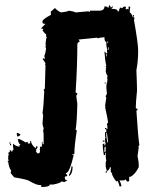

<svg xmlns="http://www.w3.org/2000/svg" viewBox="-20 -707 582 754"><path d="M411.6 -686.5Q414.1 -682.1 414.1 -677.2L420.9 -681.6H423.3V-677.2H418.5V-672.4Q442.4 -672.4 442.4 -662.6H446.8Q449.2 -677.2 454.1 -677.2Q458.5 -674.8 460.9 -674.8Q460.9 -678.2 468.3 -681.6L473.1 -679.2Q473.1 -681.6 475.1 -681.6V-679.2Q473.1 -674.8 473.1 -672.4Q475.1 -672.4 475.1 -669.9L480 -672.4L484.9 -669.9V-681.6H487.3L491.7 -679.2L489.7 -667.5V-658.2Q499 -651.9 499 -641.6H501.5V-648.4H505.9V-646.5Q503.9 -641.6 503.9 -639.2Q508.3 -638.7 508.3 -634.3L505.9 -629.9Q522.5 -536.1 522.5 -509.3V-504.4Q522.5 -467.3 515.6 -431.2Q518.1 -371.1 518.1 -351.1Q513.2 -302.2 513.2 -284.7Q513.2 -279.8 520 -279.8V-277.8Q520 -272.9 515.6 -272.9Q522.9 -160.2 527.3 -138.2Q524.9 -130.9 522.5 -130.9Q522.5 -128.9 524.9 -128.9L520 -93.3Q524.9 -74.2 524.9 -53.2V-50.8Q510.3 -21 491.7 -12.7H487.3V1.5Q487.3 5.9 482.4 5.9H480L470.7 -3.4Q470.7 1.5 465.8 1.5H449.2Q456.5 15.1 456.5 24.9H449.2Q449.2 20.5 442.4 3.4Q439.9 3.4 439.9 5.9Q432.6 5.9 418.5 -24.9Q420.9 -24.9 420.9 -27.3Q417.5 -27.3 414.1 -34.2Q414.1 -36.6 416 -36.6L414.1 -41.5Q414.1 -43.5 416 -43.5Q414.1 -48.3 414.1 -50.8H411.6Q411.6 -42 399.9 -34.2Q399.9 -36.1 395 -53.2V-64.9Q395 -72.8 397.5 -76.7Q395 -85 395 -107.4H392.6V-98.1H387.7Q383.3 -125 383.3 -140.6L387.7 -143.1H390.1V-135.7H392.6Q392.6 -140.6 395 -140.6L392.6 -152.3V-164.1Q392.6 -166.5 395 -166.5L392.6 -171.4V-188H397.5V-199.7H392.6V-204.6H395L401.9 -199.7V-206.5L399.9 -223.1H404.3Q404.3 -235.4 392.6 -287.1H395L392.6 -292L397.5 -322.8Q395 -327.1 395 -329.6L399.9 -338.9Q397.5 -359.4 397.5 -372.1Q399.9 -372.1 399.9 -374.5H397.5Q401.9 -383.3 401.9 -393.6V-397.9Q401.9 -400.4 399.9 -400.4L401.9 -405.3V-410.2Q395 -418.9 395 -431.2H397.5L395 -436L397.5 -440.9L395 -445.3Q395 -447.8 397.5 -447.8Q392.6 -468.8 390.1 -504.4Q395 -504.4 395 -497.6H397.5L401.9 -500L399.9 -504.4V-509.3Q399.9 -511.7 401.9 -511.7Q397.5 -521 397.5 -537.6V-542.5Q390.1 -542.5 390.1 -561Q369.1 -559.1 364.3 -556.6Q361.8 -556.6 361.8 -559.1Q359.4 -559.1 288.6 -551.8L293.5 -544.4Q283.7 -539.6 283.7 -532.7Q283.7 -447.3 276.9 -343.8Q283.7 -341.3 283.7 -338.9Q281.7 -332 279.3 -332L283.7 -298.8Q281.7 -221.7 276.9 -197.3L281.7 -194.8Q272 -134.3 272 -102.5L267.6 -100.6Q267.6 -102.5 265.1 -102.5V-98.1H269.5Q252.9 -27.3 238.8 -27.3V-22.5H243.7V-15.1Q234.4 -15.1 234.4 -10.7Q234.4 1.5 243.7 1.5V3.4Q239.7 3.4 231.9 8.3Q227.5 5.9 222.7 5.9H220.2Q220.2 11.2 189.5 17.6H175.3Q175.3 27.3 144.5 27.3H142.1V20H137.2Q123 20 94.7 3.4Q89.4 -1.5 35.6 -10.7Q21.5 -26.9 21.5 -29.3Q23.9 -34.2 23.9 -36.6Q14.6 -49.3 12.2 -71.8Q9.8 -71.8 9.8 -74.2L14.6 -76.7L12.2 -81.5V-90.8Q12.2 -96.2 14.6 -100.6Q12.2 -105 12.2 -107.4Q19 -107.4 19 -116.7H23.9V-112.3H28.8Q28.8 -119.1 33.2 -119.1L31.2 -130.9V-143.1Q41.5 -132.3 57.1 -130.9L54.7 -135.7Q59.6 -135.7 59.6 -140.6Q53.7 -140.6 49.8 -159.7L54.7 -161.6Q71.8 -153.8 80.6 -147.5Q85 -149.9 90.3 -149.9L87.9 -145.5L92.3 -143.1H94.7L99.6 -145.5L97.2 -149.9V-152.3H102.1Q102.1 -139.6 120.6 -124Q120.6 -133.3 125.5 -133.3L127.9 -128.9Q123 -119.1 120.6 -119.1L123 -114.7L120.6 -109.9Q125.5 -109.9 125.5 -105H132.8Q137.2 -105 137.2 -119.1H135.3L137.2 -124V-130.9H144.5V-149.9H147V-140.6H151.4V-173.8Q151.4 -182.1 149.4 -194.8Q151.4 -199.2 151.4 -204.6Q147 -212.9 147 -223.1Q149.4 -252.4 149.4 -253.9Q147 -262.2 147 -263.7Q151.4 -291.5 153.8 -348.6Q151.4 -353 151.4 -355.5Q156.2 -355.5 156.2 -362.8Q156.2 -378.4 158.7 -452.6H156.2L158.7 -457Q158.2 -461.4 147 -476.1Q149.4 -476.1 149.4 -478.5L153.8 -476.1H156.2V-478.5L153.8 -487.8Q157.7 -493.2 161.1 -516.1Q158.7 -520.5 158.7 -525.9Q158.7 -528.3 161.1 -528.3L158.7 -532.7Q160.6 -559.1 163.6 -559.1Q161.1 -563.5 161.1 -565.9V-573.2Q156.7 -573.2 147 -587.4L149.4 -591.8V-594.2H142.1V-596.7L158.7 -613.3Q147 -613.3 147 -618.2V-625Q151.4 -633.8 179.7 -648.4V-662.6Q183.1 -662.6 194.3 -674.8H196.3Q209.5 -661.6 220.2 -658.2Q244.1 -661.1 251 -665Q269 -662.6 276.9 -658.2L326.7 -662.6Q331.1 -660.6 333.5 -660.6V-665H369.1Q390.1 -665 390.1 -681.6H397.5L404.3 -677.2H406.7Q406.7 -686.5 411.6 -686.5ZM401.9 -544.4V-537.6H404.3V-544.4ZM404.3 -521V-511.7H406.7V-521ZM397.5 -495.1V-485.4H399.9V-495.1ZM395 -383.8V-379.4H390.1Q391.1 -383.8 395 -383.8ZM397.5 -185.5V-173.8Q397.5 -168 401.9 -147.5H404.3V-149.9L399.9 -185.5ZM49.8 -185.5Q55.7 -180.7 59.6 -180.7V-178.2Q59.6 -174.8 52.2 -171.4H47.4L45.4 -183.1ZM383.3 -154.8H390.1V-149.9H387.7Q383.3 -149.9 383.3 -154.8ZM17.1 -147.5H21.5Q21.5 -143.1 17.1 -143.1ZM19 -143.1Q23.9 -142.1 23.9 -138.2V-135.7Q19 -135.7 19 -140.6ZM390.1 -126.5V-109.9Q395 -109.9 395 -114.7V-130.9Q390.1 -130.4 390.1 -126.5ZM260.3 -53.2H265.1V-50.8Q265.1 -24.9 251 -15.1V-20Q260.3 -39.1 260.3 -53.2ZM395 -34.2H399.9V-29.3H395Z"/></svg>

Font: Mister Brush
Style: Regular
Weight: 400
Designer: GGBotNet
Foundry: GGBotNet
Version: 1.00